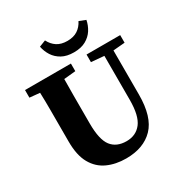

<svg xmlns="http://www.w3.org/2000/svg" viewBox="-198 -1011 1127 1181"><g transform="rotate(-30 365.5 -420.5)"><path d="M466 -603V-657H705V-603L622 -596V-283Q622 -124 552.5 -52.5Q483 19 359 19Q285 19 227 -7.5Q169 -34 136 -92.5Q103 -151 103 -248V-357Q103 -416 103 -476Q103 -536 101 -596L29 -603V-657H355V-603L272 -595Q271 -536 271 -476.5Q271 -417 271 -357V-280Q271 -165 307 -118.5Q343 -72 414 -72Q481 -72 519 -121Q557 -170 557 -283V-595ZM242 -842 288 -860Q305 -826 334 -807Q363 -788 407 -788Q451 -788 480 -807Q509 -826 526 -860L572 -842Q565 -806 545.5 -775.5Q526 -745 492 -726Q458 -707 407 -707Q356 -707 322 -726Q288 -745 268.5 -775.5Q249 -806 242 -842Z"/></g></svg>

Font: Source Serif Pro
Style: Bold
Weight: 700
Designer: Frank Grießhammer
Foundry: Adobe Systems Incorporated
Version: Version 3.001;hotconv 1.0.111;makeotfexe 2.5.65597